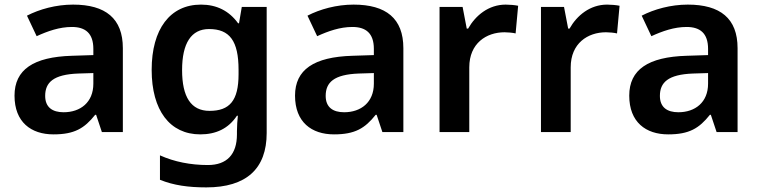

<svg xmlns="http://www.w3.org/2000/svg" viewBox="-20 -573 3297 833"><path d="M297 -553C223 -553 151 -533 97 -505L139 -416C187 -438 238 -456 292 -456C350 -456 385 -429 385 -361V-334L292 -331C125 -326 43 -271 43 -158C43 -43 115 10 212 10C303 10 346 -16 393 -75H397L422 0H513V-364C513 -493 438 -553 297 -553ZM320 -254 385 -256V-210C385 -129 329 -86 256 -86C208 -86 176 -107 176 -157C176 -215 211 -250 320 -254Z M852 -553C718 -553 638 -447 638 -270C638 -94 717 10 849 10C917 10 971 -15 1008 -71H1012C1010 -54 1008 -24 1008 -4V10C1008 97 964 143 882 143C807 143 736 129 674 101V207C733 231 797 240 875 240C1049 240 1137 159 1137 4V-543H1029L1017 -472H1013C974 -526 920 -553 852 -553ZM887 -447C976 -447 1015 -396 1015 -270V-251C1015 -136 976 -92 889 -92C809 -92 770 -152 770 -269C770 -386 810 -447 887 -447Z M1514 -553C1440 -553 1368 -533 1314 -505L1356 -416C1404 -438 1455 -456 1509 -456C1567 -456 1602 -429 1602 -361V-334L1509 -331C1342 -326 1260 -271 1260 -158C1260 -43 1332 10 1429 10C1520 10 1563 -16 1610 -75H1614L1639 0H1730V-364C1730 -493 1655 -553 1514 -553ZM1537 -254 1602 -256V-210C1602 -129 1546 -86 1473 -86C1425 -86 1393 -107 1393 -157C1393 -215 1428 -250 1537 -254Z M2174 -553C2100 -553 2043 -506 2011 -449H2005L1987 -543H1887V0H2016V-281C2016 -385 2090 -433 2169 -433C2183 -433 2205 -431 2217 -428L2228 -548C2214 -551 2191 -553 2174 -553Z M2614 -553C2540 -553 2483 -506 2451 -449H2445L2427 -543H2327V0H2456V-281C2456 -385 2530 -433 2609 -433C2623 -433 2645 -431 2657 -428L2668 -548C2654 -551 2631 -553 2614 -553Z M2964 -553C2890 -553 2818 -533 2764 -505L2806 -416C2854 -438 2905 -456 2959 -456C3017 -456 3052 -429 3052 -361V-334L2959 -331C2792 -326 2710 -271 2710 -158C2710 -43 2782 10 2879 10C2970 10 3013 -16 3060 -75H3064L3089 0H3180V-364C3180 -493 3105 -553 2964 -553ZM2987 -254 3052 -256V-210C3052 -129 2996 -86 2923 -86C2875 -86 2843 -107 2843 -157C2843 -215 2878 -250 2987 -254Z"/></svg>

Font: Noto Kufi Arabic SemiBold
Style: Regular
Weight: 600
Designer: Monotype Design Team, David Williams, Khaled Hosny
Foundry: Google LLC
Version: Version 2.109